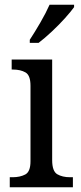

<svg xmlns="http://www.w3.org/2000/svg" viewBox="-20 -786 338 806"><path d="M21 0V-42H33Q64 -42 86 -53.5Q108 -65 108 -109V-426Q108 -470 87 -482Q66 -494 35 -494H29V-536H199V-114Q199 -67 220.5 -54.5Q242 -42 274 -42H286V0ZM105 -619Q126 -651 149.5 -691.5Q173 -732 188 -766H291V-756Q279 -739 253.5 -710.5Q228 -682 197.5 -653.5Q167 -625 142 -606H105Z"/></svg>

Font: Noto Serif Tamil SemiCondensed
Style: Italic
Weight: 400
Width: 4
Italic angle: -12°
Designer: Indian Type Foundry, Tom Grace, and the Monotype Design Team
Foundry: Monotype Imaging Inc.
Version: Version 2.003; ttfautohint (v1.8.4.7-5d5b)